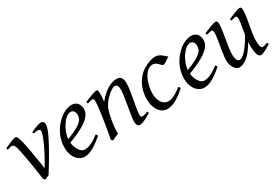

<svg xmlns="http://www.w3.org/2000/svg" viewBox="28 -1106 2556 1774"><g transform="rotate(-30 1306.5 -218.5)"><path d="M436 -416Q436 -400.4 425.3 -369.6Q414.6 -338.9 389.6 -289.1Q364.7 -239.3 324 -168.2Q283.2 -97.2 223.1 -1Q218.8 1.5 212.9 4.2Q207 6.8 200.7 9.5Q194.3 12.2 188 15.1Q181.6 18.1 176.8 20L161.1 4.9Q157.7 -22.5 152.8 -56.4Q147.9 -90.3 142.3 -126.2Q136.7 -162.1 130.4 -198.2Q124 -234.4 118.2 -266.1Q112.3 -297.9 106.7 -323.2Q101.1 -348.6 97.2 -363.8Q93.3 -377 88.9 -384.8Q84.5 -392.6 79.8 -397Q75.2 -401.4 70.8 -402.6Q66.4 -403.8 62 -403.8Q57.6 -403.8 49.6 -401.9Q41.5 -399.9 33.7 -397.7Q25.9 -395.5 20 -393.8Q14.2 -392.1 14.2 -392.1L7.8 -410.2Q28.3 -419.4 47.4 -428Q66.4 -436.5 82 -442.9Q97.7 -449.2 109.4 -453.1Q121.1 -457 127 -457Q134.3 -457 139.4 -453.9Q144.5 -450.7 148.7 -443.4Q152.8 -436 157 -424.1Q161.1 -412.1 166 -395Q169.4 -382.8 175 -355.7Q180.7 -328.6 186.8 -294.9Q192.9 -261.2 199.2 -224.9Q205.6 -188.5 210.7 -156.7Q215.8 -125 219 -102.3Q222.2 -79.6 222.2 -73.2Q258.3 -131.8 285.6 -184.1Q313 -236.3 331.3 -277.6Q349.6 -318.8 358.9 -347.7Q368.2 -376.5 368.2 -389.2Q368.2 -398.9 359.9 -404.1Q351.6 -409.2 337.9 -409.2Q329.6 -409.2 319.6 -407.5Q309.6 -405.8 298.8 -401.9L290 -418.9Q303.7 -426.3 319.6 -433.1Q335.4 -439.9 350.6 -445.3Q365.7 -450.7 378.7 -453.9Q391.6 -457 399.9 -457Q417 -457 426.5 -448.2Q436 -439.5 436 -416Z M636.7 -381.8Q620.6 -367.2 605.2 -346.2Q589.8 -325.2 577.4 -300.8Q564.9 -276.4 556.6 -249.8Q548.3 -223.1 546.4 -197.3Q610.4 -222.2 647.7 -242.4Q685.1 -262.7 704.1 -280.8Q723.1 -298.8 728.5 -315.4Q733.9 -332 733.9 -349.1Q733.9 -364.3 730 -375.2Q726.1 -386.2 719.7 -392.8Q713.4 -399.4 705.3 -402.6Q697.3 -405.8 689 -405.8Q681.2 -405.8 666 -400.1Q650.9 -394.5 636.7 -381.8ZM812 -371.1Q812 -357.4 808.8 -342.3Q805.7 -327.1 795.7 -311Q785.6 -294.9 767.8 -277.3Q750 -259.8 720.5 -241Q690.9 -222.2 648.4 -201.9Q606 -181.6 546.9 -159.7Q549.8 -132.3 558.3 -109.9Q566.9 -87.4 578.4 -71.3Q589.8 -55.2 603.3 -46.1Q616.7 -37.1 629.9 -37.1Q640.1 -37.1 654.8 -39.3Q669.4 -41.5 688.7 -48.8Q708 -56.2 732.2 -70.3Q756.3 -84.5 785.6 -107.9Q791 -105 795.2 -98.4Q799.3 -91.8 800.8 -87.9Q760.7 -53.2 730 -32Q699.2 -10.7 675 0.7Q650.9 12.2 631.6 16.1Q612.3 20 594.7 20Q578.6 20 558.1 11Q537.6 2 519.5 -17.8Q501.5 -37.6 489 -69.6Q476.6 -101.6 476.6 -147.9Q476.6 -186 485.8 -222.9Q495.1 -259.8 512.5 -293.7Q529.8 -327.6 555.2 -357.9Q580.6 -388.2 612.8 -413.1Q624 -421.9 638.2 -429.9Q652.3 -438 667.7 -444.1Q683.1 -450.2 699 -453.6Q714.8 -457 730 -457Q751 -457 766.4 -449.5Q781.7 -441.9 792 -429.7Q802.2 -417.5 807.1 -402.1Q812 -386.7 812 -371.1Z M1314 -35.2Q1269.5 -8.8 1238.5 5.6Q1207.5 20 1189 20Q1171.9 20 1162.4 4.6Q1152.8 -10.7 1152.8 -37.1Q1152.8 -45.9 1156 -68.6Q1159.2 -91.3 1164.1 -121.6Q1168.9 -151.9 1174.8 -186Q1180.7 -220.2 1185.5 -251Q1190.4 -281.7 1193.6 -306.2Q1196.8 -330.6 1196.8 -341.8Q1196.8 -378.9 1189 -393.6Q1181.2 -408.2 1159.7 -408.2Q1153.3 -408.2 1137.5 -400.4Q1121.6 -392.6 1101.6 -377Q1081.5 -361.3 1059.8 -337.9Q1038.1 -314.5 1020 -283.2Q1006.3 -259.8 997.8 -227.1Q989.3 -194.3 981 -147Q973.1 -103.5 970.9 -72.3Q968.8 -41 969.7 -12.2Q963.4 -8.8 953.9 -4.6Q944.3 -0.5 934.3 3.9Q924.3 8.3 915 12.5Q905.8 16.6 899.9 20L883.8 4.9Q890.6 -27.3 897.2 -64.9Q903.8 -102.5 909.9 -140.4Q916 -178.2 921.4 -215.1Q926.8 -252 930.7 -283Q934.6 -314 936.8 -337.2Q939 -360.4 939 -372.1Q939 -383.3 937.7 -389.9Q936.5 -396.5 934.3 -399.7Q932.1 -402.8 928.7 -403.8Q925.3 -404.8 920.9 -404.8Q916.5 -404.8 908 -402.8Q899.4 -400.9 890.6 -398.4Q881.8 -396 875.2 -394Q868.7 -392.1 868.7 -392.1L861.8 -411.1Q882.3 -419.9 903.1 -428.2Q923.8 -436.5 941.9 -442.9Q960 -449.2 973.4 -453.1Q986.8 -457 992.7 -457Q999.5 -457 1003.4 -454.8Q1007.3 -452.6 1009 -446.8Q1010.7 -440.9 1011.2 -430.2Q1011.7 -419.4 1011.7 -401.9Q1011.7 -396.5 1011.2 -387.2Q1010.7 -377.9 1010 -367.4Q1009.3 -356.9 1008.3 -346.9Q1007.3 -336.9 1006.8 -331.1Q1033.2 -364.3 1060.1 -388.2Q1086.9 -412.1 1112.8 -427.5Q1138.7 -442.9 1162.8 -450Q1187 -457 1209 -457Q1224.1 -457 1236.1 -452.6Q1248 -448.2 1255.9 -438.2Q1263.7 -428.2 1267.8 -411.9Q1272 -395.5 1272 -372.1Q1272 -355 1268.8 -329.6Q1265.6 -304.2 1260.7 -274.7Q1255.9 -245.1 1250 -213.9Q1244.1 -182.6 1239.3 -154.3Q1234.4 -126 1231.2 -102.8Q1228 -79.6 1228 -65.9Q1228 -49.3 1232.4 -43.2Q1236.8 -37.1 1245.6 -37.1Q1256.8 -37.1 1271.5 -41Q1286.1 -44.9 1306.6 -53.2L1314 -35.2Z M1730 -397.9Q1719.7 -390.6 1708.3 -382.3Q1696.8 -374 1686 -367.4Q1675.3 -360.8 1665.8 -356.4Q1656.2 -352.1 1649.9 -352.1Q1644.5 -352.1 1636.7 -360.4Q1628.9 -368.7 1618.4 -378.9Q1607.9 -389.2 1594.7 -397.5Q1581.5 -405.8 1565.9 -405.8Q1543.9 -405.8 1525.1 -395Q1506.3 -384.3 1491.2 -366.2Q1476.1 -348.1 1464.6 -324.5Q1453.1 -300.8 1445.6 -275.1Q1438 -249.5 1434.1 -223.6Q1430.2 -197.8 1430.2 -174.8Q1430.2 -143.1 1437.3 -117.7Q1444.3 -92.3 1457 -74.5Q1469.7 -56.6 1487.3 -46.9Q1504.9 -37.1 1525.9 -37.1Q1534.7 -37.1 1548.3 -40Q1562 -43 1579.8 -51Q1597.7 -59.1 1619.6 -72.8Q1641.6 -86.4 1668 -107.9Q1671.9 -102.5 1676.3 -97.2Q1680.7 -91.8 1683.1 -87.9Q1645 -53.2 1614.7 -32Q1584.5 -10.7 1559.8 0.7Q1535.2 12.2 1515.4 16.1Q1495.6 20 1478 20Q1461.4 20 1440.9 11.7Q1420.4 3.4 1402.1 -17.1Q1383.8 -37.6 1371.3 -71.8Q1358.9 -106 1358.9 -157.2Q1358.9 -189.9 1365.7 -224.9Q1372.6 -259.8 1387.9 -293.2Q1403.3 -326.7 1428 -356.9Q1452.6 -387.2 1488.8 -411.1Q1502.4 -419.9 1519 -428.2Q1535.6 -436.5 1553.5 -442.9Q1571.3 -449.2 1588.6 -453.1Q1606 -457 1621.1 -457Q1642.6 -457 1659.4 -448.7Q1676.3 -440.4 1689.5 -429.9Q1702.6 -419.4 1712.6 -409.9Q1722.7 -400.4 1730 -397.9Z M1912.1 -381.8Q1896 -367.2 1880.6 -346.2Q1865.2 -325.2 1852.8 -300.8Q1840.3 -276.4 1832 -249.8Q1823.7 -223.1 1821.8 -197.3Q1885.7 -222.2 1923.1 -242.4Q1960.4 -262.7 1979.5 -280.8Q1998.5 -298.8 2003.9 -315.4Q2009.3 -332 2009.3 -349.1Q2009.3 -364.3 2005.4 -375.2Q2001.5 -386.2 1995.1 -392.8Q1988.8 -399.4 1980.7 -402.6Q1972.7 -405.8 1964.4 -405.8Q1956.5 -405.8 1941.4 -400.1Q1926.3 -394.5 1912.1 -381.8ZM2087.4 -371.1Q2087.4 -357.4 2084.2 -342.3Q2081.1 -327.1 2071 -311Q2061 -294.9 2043.2 -277.3Q2025.4 -259.8 1995.8 -241Q1966.3 -222.2 1923.8 -201.9Q1881.3 -181.6 1822.3 -159.7Q1825.2 -132.3 1833.7 -109.9Q1842.3 -87.4 1853.8 -71.3Q1865.2 -55.2 1878.7 -46.1Q1892.1 -37.1 1905.3 -37.1Q1915.5 -37.1 1930.2 -39.3Q1944.8 -41.5 1964.1 -48.8Q1983.4 -56.2 2007.6 -70.3Q2031.7 -84.5 2061 -107.9Q2066.4 -105 2070.6 -98.4Q2074.7 -91.8 2076.2 -87.9Q2036.1 -53.2 2005.4 -32Q1974.6 -10.7 1950.4 0.7Q1926.3 12.2 1907 16.1Q1887.7 20 1870.1 20Q1854 20 1833.5 11Q1813 2 1794.9 -17.8Q1776.9 -37.6 1764.4 -69.6Q1752 -101.6 1752 -147.9Q1752 -186 1761.2 -222.9Q1770.5 -259.8 1787.8 -293.7Q1805.2 -327.6 1830.6 -357.9Q1856 -388.2 1888.2 -413.1Q1899.4 -421.9 1913.6 -429.9Q1927.7 -438 1943.1 -444.1Q1958.5 -450.2 1974.4 -453.6Q1990.2 -457 2005.4 -457Q2026.4 -457 2041.7 -449.5Q2057.1 -441.9 2067.4 -429.7Q2077.6 -417.5 2082.5 -402.1Q2087.4 -386.7 2087.4 -371.1Z M2590.3 -33.2Q2550.8 -6.8 2523.2 6.6Q2495.6 20 2477.1 20Q2468.8 20 2460.9 14.2Q2453.1 8.3 2446.8 -7.3Q2440.4 -22.9 2436.8 -50Q2433.1 -77.1 2433.1 -119.1Q2433.1 -124.5 2433.3 -131.1Q2433.6 -137.7 2434.1 -144.5Q2414.1 -107.9 2392.1 -77.6Q2370.1 -47.4 2346.2 -25.6Q2322.3 -3.9 2296.9 8.1Q2271.5 20 2245.1 20Q2235.4 20 2222.9 12.5Q2210.4 4.9 2199.5 -10.3Q2188.5 -25.4 2180.9 -47.9Q2173.3 -70.3 2173.3 -100.1Q2173.3 -114.7 2176 -137.2Q2178.7 -159.7 2182.6 -185.5Q2186.5 -211.4 2191.4 -239.3Q2196.3 -267.1 2200.2 -292.5Q2204.1 -317.9 2206.8 -338.4Q2209.5 -358.9 2209.5 -371.1Q2209.5 -382.3 2208 -388.9Q2206.5 -395.5 2203.9 -398.7Q2201.2 -401.9 2197.5 -402.8Q2193.8 -403.8 2189.5 -403.8Q2185.1 -403.8 2176.8 -401.9Q2168.5 -399.9 2160.2 -397.7Q2151.9 -395.5 2145.5 -393.8Q2139.2 -392.1 2139.2 -392.1L2133.3 -410.2Q2153.8 -419.4 2174.6 -428Q2195.3 -436.5 2212.9 -442.9Q2230.5 -449.2 2243.9 -453.1Q2257.3 -457 2263.2 -457Q2277.3 -457 2282.2 -447.8Q2287.1 -438.5 2287.1 -416Q2287.1 -401.9 2284.2 -378.9Q2281.2 -356 2276.9 -328.6Q2272.5 -301.3 2267.6 -272Q2262.7 -242.7 2258.3 -215.3Q2253.9 -188 2251 -165Q2248 -142.1 2248 -127.9Q2248 -81.1 2258.1 -60.1Q2268.1 -39.1 2286.1 -39.1Q2295.9 -39.1 2312 -48.6Q2328.1 -58.1 2348.6 -79.3Q2369.1 -100.6 2393.3 -134.8Q2417.5 -168.9 2443.4 -218.8Q2446.8 -241.2 2450.7 -263.7Q2454.6 -286.1 2457.8 -306.2Q2460.9 -326.2 2463.1 -343Q2465.3 -359.9 2465.3 -371.1Q2465.3 -382.3 2464.1 -388.9Q2462.9 -395.5 2460.4 -398.7Q2458 -401.9 2454.8 -402.8Q2451.7 -403.8 2447.3 -403.8Q2442.9 -403.8 2435.3 -401.9Q2427.7 -399.9 2420.2 -397.7Q2412.6 -395.5 2407 -393.8Q2401.4 -392.1 2401.4 -392.1L2394 -410.2Q2414.6 -419.4 2434.6 -428Q2454.6 -436.5 2471.4 -442.9Q2488.3 -449.2 2501 -453.1Q2513.7 -457 2520 -457Q2533.7 -457 2538.1 -447.8Q2542.5 -438.5 2542.5 -416Q2542.5 -401.9 2539.6 -379.2Q2536.6 -356.4 2532.2 -329.3Q2527.8 -302.2 2522.5 -272.7Q2517.1 -243.2 2512.7 -215.6Q2508.3 -188 2505.4 -164.1Q2502.4 -140.1 2502.4 -124Q2502.4 -79.6 2508.8 -58.3Q2515.1 -37.1 2527.3 -37.1Q2540 -37.1 2553 -40.3Q2565.9 -43.5 2583.5 -50.8L2590.3 -33.2Z"/></g></svg>

Font: GentiumAlt
Style: Italic
Weight: 400
Italic angle: -7°
Designer: J. Victor Gaultney
Version: Version 1.02; 2005; OFL release